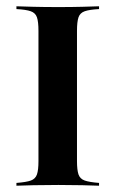

<svg xmlns="http://www.w3.org/2000/svg" viewBox="-20 -591 367 611"><path d="M32.3 0V-8.9Q63.7 -11.3 78.2 -16.5Q92.7 -21.8 97.6 -35.9Q102.4 -50 102.4 -78.2V-492.7Q102.4 -521.8 97.6 -535.9Q92.7 -550 77.8 -555.2Q62.9 -560.5 32.3 -562.1V-571Q51.6 -570.2 86.3 -569.4Q121 -568.5 166.1 -568.5Q208.1 -568.5 241.9 -569.4Q275.8 -570.2 295.2 -571V-562.1Q264.5 -560.5 249.6 -555.2Q234.7 -550 229.8 -535.9Q225 -521.8 225 -492.7V-78.2Q225 -50 229.8 -35.9Q234.7 -21.8 249.6 -16.5Q264.5 -11.3 295.2 -8.9V0Q275.8 -0.8 241.9 -1.6Q208.1 -2.4 166.1 -2.4Q121 -2.4 86.3 -1.6Q51.6 -0.8 32.3 0Z"/></svg>

Font: Playfair 144pt
Style: Bold
Weight: 700
Version: Version 2.001;gftools[0.9.30]